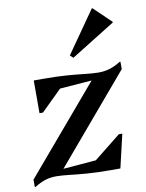

<svg xmlns="http://www.w3.org/2000/svg" viewBox="-88 -835 693 913"><g transform="rotate(-10 259.0 -378.5)"><path d="M5.1 16V-19.4L379.5 -459.8L400.7 -439L128.5 -417.9L88.1 -483.6H131.3Q200 -483.6 249 -479.8Q298 -476 333.5 -471.8Q368.9 -467.7 396.6 -467.3Q424.4 -466.9 450 -474.1Q475.6 -481.3 505.2 -499.6H509.6V-464.2L135.2 -23L113.1 -42.1L380.8 -64L421.2 0H378.2Q309.5 0 261.3 -3.8Q213.1 -7.6 178 -11.8Q142.9 -15.9 115.8 -16.3Q88.7 -16.7 63.9 -9.5Q39.1 -2.3 9.5 16ZM421.2 0 270.8 -25 442.3 -161.6H459ZM88.1 -325.6V-483.6L245 -463.5L104.8 -325.6ZM292.7 -557.1 277.8 -570.8 419.5 -773.3H422.6L506.3 -693.1V-690Z"/></g></svg>

Font: Platypi Light
Style: Italic
Weight: 300
Italic angle: -13°
Designer: David Sargent
Foundry: Bolt Cutter Type
Version: Version 1.200